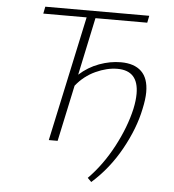

<svg xmlns="http://www.w3.org/2000/svg" viewBox="-57 -711 865 953"><g transform="rotate(5 375.5 -234.5)"><path d="M666 -279Q666 -244 655 -194Q635 -96 577 8.5Q519 113 433 189L414 170Q485 98 537 0Q589 -98 610 -191Q619 -233 619 -267Q619 -382 514 -382Q462 -382 405.5 -356Q349 -330 309 -280L249 0H205L339 -623H123L130 -658H648L641 -623H383L322 -336Q366 -376 420.5 -396Q475 -416 528 -416Q595 -416 630.5 -382Q666 -348 666 -279Z"/></g></svg>

Font: Ysabeau Light
Style: Italic
Weight: 300
Italic angle: -12°
Designer: Christian Thalmann (Catharsis Fonts)
Version: Version 0.003